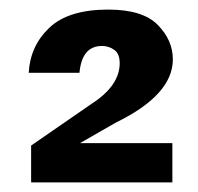

<svg xmlns="http://www.w3.org/2000/svg" viewBox="-20 -733 414 401"><path d="M340 -352H45V-429L171 -516Q230 -554 230 -601Q230 -621 218.5 -629Q207 -637 193 -637Q151 -637 146 -581H40Q43 -637 83 -675Q123 -713 206 -713Q278 -713 309.5 -681Q341 -649 341 -609Q341 -535 222 -477L147 -434H340Z"/></svg>

Font: Ulagadi Sans SemiBold
Style: Regular
Weight: 600
Designer: Ninad Kale (Devanagari), Jonny Pinhorn (Latin)
Foundry: Indian Type Foundry
Version: Version 3.01;March 29, 2020;FontCreator 12.0.0.2522 64-bit; 